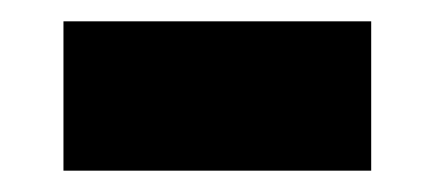

<svg xmlns="http://www.w3.org/2000/svg" viewBox="-20 -344 408 180"><path d="M39.5 -184V-324H328V-184Z"/></svg>

Font: Anek Gurmukhi ExtraBold
Style: Regular
Weight: 800
Designer: Sarang Kulkarni (Gurmukhi), Yesha Goshar (Latin)
Foundry: Ek Type
Version: Version 1.003